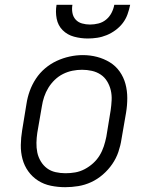

<svg xmlns="http://www.w3.org/2000/svg" viewBox="-20 -770 640 798"><path d="M251 8Q221 8 191.5 2Q162 -4 138 -19.5Q114 -35 97.5 -58Q81 -81 73.5 -109Q66 -137 66.5 -167.5Q67 -198 72 -228L90 -338Q94 -365 103.5 -391.5Q113 -418 129 -442.5Q145 -467 167.5 -486Q190 -505 216 -517Q242 -529 269.5 -535Q297 -541 324 -541Q355 -541 383.5 -533.5Q412 -526 436.5 -511Q461 -496 477.5 -472.5Q494 -449 501.5 -421Q509 -393 509 -362.5Q509 -332 504 -302L485 -192Q481 -165 472 -138.5Q463 -112 446.5 -88Q430 -64 407.5 -44.5Q385 -25 359 -13Q333 -1 305.5 3.5Q278 8 251 8ZM252 -50Q273 -50 293 -53.5Q313 -57 332 -67Q351 -77 367 -91.5Q383 -106 394 -124Q405 -142 411.5 -162Q418 -182 422 -202L440 -312Q443 -333 444 -354Q445 -375 440.5 -394.5Q436 -414 425.5 -431.5Q415 -449 398.5 -460Q382 -471 362 -475.5Q342 -480 321 -480Q301 -480 281 -476Q261 -472 242 -462.5Q223 -453 207.5 -438Q192 -423 181 -405Q170 -387 163.5 -367.5Q157 -348 154 -328L135 -218Q132 -198 131.5 -177Q131 -156 135 -136.5Q139 -117 149.5 -99.5Q160 -82 175.5 -70.5Q191 -59 211 -54.5Q231 -50 252 -50ZM345 -610Q316 -610 288 -617.5Q260 -625 240.5 -644.5Q221 -664 215.5 -692.5Q210 -721 215 -750H281Q278 -733 281 -716.5Q284 -700 294.5 -688.5Q305 -677 321 -672.5Q337 -668 354 -668Q372 -668 389.5 -672.5Q407 -677 421 -688.5Q435 -700 443.5 -716.5Q452 -733 455 -750H521Q517 -730 510 -710.5Q503 -691 490.5 -674.5Q478 -658 460.5 -645Q443 -632 423.5 -624Q404 -616 384 -613Q364 -610 345 -610Z"/></svg>

Font: Iosevka Slab Light Extended
Style: Italic
Weight: 300
Width: 7
Italic angle: -9°
Monospace: yes
Designer: Belleve Invis
Foundry: Belleve Invis
Version: Version 11.1.0; ttfautohint (v1.8.3)